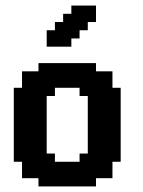

<svg xmlns="http://www.w3.org/2000/svg" viewBox="-20 -667 511 687"><path d="M147.1 -441.2H176.5V-411.8H147.1ZM176.5 -441.2H205.9V-411.8H176.5ZM117.6 -441.2H147.1V-411.8H117.6ZM205.9 -441.2H235.3V-411.8H205.9ZM235.3 -441.2H264.7V-411.8H235.3ZM264.7 -441.2H294.1V-411.8H264.7ZM294.1 -441.2H323.5V-411.8H294.1ZM323.5 -411.8H352.9V-382.4H323.5ZM294.1 -411.8H323.5V-382.4H294.1ZM294.1 -382.4H323.5V-352.9H294.1ZM352.9 -411.8H382.4V-382.4H352.9ZM352.9 -382.4H382.4V-352.9H352.9ZM323.5 -382.4H352.9V-352.9H323.5ZM294.1 -352.9H323.5V-323.5H294.1ZM264.7 -352.9H294.1V-323.5H264.7ZM323.5 -352.9H352.9V-323.5H323.5ZM352.9 -352.9H382.4V-323.5H352.9ZM382.4 -352.9H411.8V-323.5H382.4ZM382.4 -323.5H411.8V-294.1H382.4ZM382.4 -294.1H411.8V-264.7H382.4ZM382.4 -264.7H411.8V-235.3H382.4ZM382.4 -235.3H411.8V-205.9H382.4ZM382.4 -205.9H411.8V-176.5H382.4ZM382.4 -176.5H411.8V-147.1H382.4ZM382.4 -147.1H411.8V-117.6H382.4ZM382.4 -117.6H411.8V-88.2H382.4ZM352.9 -117.6H382.4V-88.2H352.9ZM352.9 -88.2H382.4V-58.8H352.9ZM352.9 -58.8H382.4V-29.4H352.9ZM323.5 -58.8H352.9V-29.4H323.5ZM294.1 -58.8H323.5V-29.4H294.1ZM264.7 -88.2H294.1V-58.8H264.7ZM264.7 -117.6H294.1V-88.2H264.7ZM294.1 -117.6H323.5V-88.2H294.1ZM294.1 -88.2H323.5V-58.8H294.1ZM323.5 -88.2H352.9V-58.8H323.5ZM323.5 -117.6H352.9V-88.2H323.5ZM323.5 -147.1H352.9V-117.6H323.5ZM294.1 -147.1H323.5V-117.6H294.1ZM294.1 -176.5H323.5V-147.1H294.1ZM294.1 -205.9H323.5V-176.5H294.1ZM294.1 -235.3H323.5V-205.9H294.1ZM294.1 -264.7H323.5V-235.3H294.1ZM294.1 -294.1H323.5V-264.7H294.1ZM294.1 -323.5H323.5V-294.1H294.1ZM323.5 -323.5H352.9V-294.1H323.5ZM323.5 -294.1H352.9V-264.7H323.5ZM323.5 -264.7H352.9V-235.3H323.5ZM323.5 -235.3H352.9V-205.9H323.5ZM323.5 -205.9H352.9V-176.5H323.5ZM323.5 -176.5H352.9V-147.1H323.5ZM352.9 -147.1H382.4V-117.6H352.9ZM352.9 -176.5H382.4V-147.1H352.9ZM352.9 -205.9H382.4V-176.5H352.9ZM352.9 -235.3H382.4V-205.9H352.9ZM352.9 -264.7H382.4V-235.3H352.9ZM352.9 -294.1H382.4V-264.7H352.9ZM352.9 -323.5H382.4V-294.1H352.9ZM264.7 -58.8H294.1V-29.4H264.7ZM264.7 -29.4H294.1V0H264.7ZM294.1 -29.4H323.5V0H294.1ZM235.3 -29.4H264.7V0H235.3ZM205.9 -29.4H235.3V0H205.9ZM176.5 -29.4H205.9V0H176.5ZM147.1 -29.4H176.5V0H147.1ZM117.6 -29.4H147.1V0H117.6ZM117.6 -58.8H147.1V-29.4H117.6ZM88.2 -58.8H117.6V-29.4H88.2ZM58.8 -58.8H88.2V-29.4H58.8ZM58.8 -88.2H88.2V-58.8H58.8ZM29.4 -117.6H58.8V-88.2H29.4ZM58.8 -117.6H88.2V-88.2H58.8ZM29.4 -147.1H58.8V-117.6H29.4ZM29.4 -176.5H58.8V-147.1H29.4ZM29.4 -205.9H58.8V-176.5H29.4ZM29.4 -235.3H58.8V-205.9H29.4ZM29.4 -264.7H58.8V-235.3H29.4ZM29.4 -294.1H58.8V-264.7H29.4ZM58.8 -294.1H88.2V-264.7H58.8ZM58.8 -323.5H88.2V-294.1H58.8ZM29.4 -323.5H58.8V-294.1H29.4ZM29.4 -352.9H58.8V-323.5H29.4ZM58.8 -352.9H88.2V-323.5H58.8ZM58.8 -382.4H88.2V-352.9H58.8ZM58.8 -411.8H88.2V-382.4H58.8ZM88.2 -411.8H117.6V-382.4H88.2ZM117.6 -411.8H147.1V-382.4H117.6ZM147.1 -411.8H176.5V-382.4H147.1ZM147.1 -382.4H176.5V-352.9H147.1ZM147.1 -352.9H176.5V-323.5H147.1ZM117.6 -352.9H147.1V-323.5H117.6ZM88.2 -352.9H117.6V-323.5H88.2ZM117.6 -323.5H147.1V-294.1H117.6ZM117.6 -294.1H147.1V-264.7H117.6ZM117.6 -264.7H147.1V-235.3H117.6ZM117.6 -235.3H147.1V-205.9H117.6ZM117.6 -205.9H147.1V-176.5H117.6ZM117.6 -176.5H147.1V-147.1H117.6ZM117.6 -147.1H147.1V-117.6H117.6ZM117.6 -117.6H147.1V-88.2H117.6ZM147.1 -117.6H176.5V-88.2H147.1ZM147.1 -88.2H176.5V-58.8H147.1ZM176.5 -88.2H205.9V-58.8H176.5ZM205.9 -88.2H235.3V-58.8H205.9ZM235.3 -88.2H264.7V-58.8H235.3ZM235.3 -58.8H264.7V-29.4H235.3ZM205.9 -58.8H235.3V-29.4H205.9ZM176.5 -58.8H205.9V-29.4H176.5ZM147.1 -58.8H176.5V-29.4H147.1ZM117.6 -88.2H147.1V-58.8H117.6ZM88.2 -88.2H117.6V-58.8H88.2ZM88.2 -117.6H117.6V-88.2H88.2ZM88.2 -147.1H117.6V-117.6H88.2ZM88.2 -176.5H117.6V-147.1H88.2ZM58.8 -176.5H88.2V-147.1H58.8ZM58.8 -147.1H88.2V-117.6H58.8ZM58.8 -205.9H88.2V-176.5H58.8ZM58.8 -235.3H88.2V-205.9H58.8ZM58.8 -264.7H88.2V-235.3H58.8ZM88.2 -264.7H117.6V-235.3H88.2ZM88.2 -235.3H117.6V-205.9H88.2ZM88.2 -205.9H117.6V-176.5H88.2ZM88.2 -294.1H117.6V-264.7H88.2ZM88.2 -323.5H117.6V-294.1H88.2ZM88.2 -382.4H117.6V-352.9H88.2ZM117.6 -382.4H147.1V-352.9H117.6ZM176.5 -411.8H205.9V-382.4H176.5ZM205.9 -411.8H235.3V-382.4H205.9ZM235.3 -411.8H264.7V-382.4H235.3ZM264.7 -411.8H294.1V-382.4H264.7ZM264.7 -382.4H294.1V-352.9H264.7ZM235.3 -382.4H264.7V-352.9H235.3ZM205.9 -382.4H235.3V-352.9H205.9ZM176.5 -382.4H205.9V-352.9H176.5ZM294.1 -617.6V-588.2H264.7V-617.6ZM294.1 -588.2V-558.8H264.7V-588.2ZM264.7 -588.2V-558.8H235.3V-588.2ZM264.7 -617.6V-588.2H235.3V-617.6ZM235.3 -588.2V-558.8H205.9V-588.2ZM235.3 -558.8V-529.4H205.9V-558.8ZM264.7 -558.8V-529.4H235.3V-558.8ZM205.9 -558.8V-529.4H176.5V-558.8ZM205.9 -529.4V-500H176.5V-529.4ZM235.3 -529.4V-500H205.9V-529.4ZM147.1 -529.4H176.5V-500H147.1ZM147.1 -558.8H176.5V-529.4H147.1ZM176.5 -588.2H205.9V-558.8H176.5ZM205.9 -617.6H235.3V-588.2H205.9ZM235.3 -647.1H264.7V-617.6H235.3ZM264.7 -647.1H294.1V-617.6H264.7ZM294.1 -647.1H323.5V-617.6H294.1ZM294.1 -617.6H323.5V-588.2H294.1Z"/></svg>

Font: Jersey 20
Style: Regular
Weight: 400
Designer: Sarah Cadigan-Fried
Version: Version 1.000; ttfautohint (v1.8.4.7-5d5b)